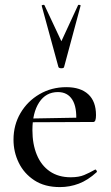

<svg xmlns="http://www.w3.org/2000/svg" viewBox="-20 -750 451 782"><path d="M224 12Q162 12 120 -15.5Q78 -43 56.5 -87Q35 -131 35 -181Q35 -241 63.5 -289.5Q92 -338 141 -366.5Q190 -395 250 -395Q308 -395 339.5 -366Q371 -337 371 -281Q371 -268 368.5 -260.5Q366 -253 359 -253H290Q294 -313 274.5 -344Q255 -375 216 -375Q167 -375 139.5 -333Q112 -291 112 -220Q112 -163 130 -119.5Q148 -76 183 -52Q218 -28 268 -28Q301 -28 322.5 -37Q344 -46 367 -59Q369 -61 372.5 -56.5Q376 -52 374 -49Q338 -16 301 -2Q264 12 224 12ZM89 -252 88 -267 312 -271V-253ZM150 -726Q149 -729 154.5 -730Q160 -731 161 -729L230 -582L298 -729Q299 -731 304.5 -730Q310 -729 308 -726L241 -477Q240 -472 230 -472Q220 -472 218 -477Z"/></svg>

Font: Cormorant Garamond Light Medium
Style: Regular
Weight: 500
Version: Version 4.001